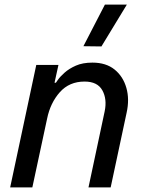

<svg xmlns="http://www.w3.org/2000/svg" viewBox="-20 -811 628 831"><path d="M419 -610 341 -611 434 -791H529ZM24 0 137 -530H233L216 -453H222Q222 -453 231 -466Q240 -479 259.5 -496.5Q279 -514 308.5 -527Q338 -540 380 -540Q439 -540 476 -510Q513 -480 527 -430.5Q541 -381 528 -323L459 0H363L433 -329Q444 -382 423 -420Q402 -458 346 -458Q280 -458 239 -412Q198 -366 184 -298L120 0Z"/></svg>

Font: Be Vietnam Pro
Style: Italic
Weight: 400
Italic angle: -12°
Designer: Lam Bao, Tony Le, Vietanh Nguyen
Foundry: Yellow Type Foundry
Version: Version 1.002; ttfautohint (v1.8.3)